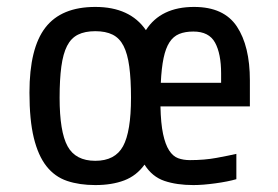

<svg xmlns="http://www.w3.org/2000/svg" viewBox="-20 -527 801 554"><path d="M443 -220Q444 -171 450.5 -140.5Q457 -110 468 -93Q479 -76 494 -70.5Q509 -65 528 -65Q570 -65 605 -71.5Q640 -78 662 -83V-10Q638 -3 601.5 2Q565 7 538 7Q490 7 454.5 -5Q419 -17 397 -52Q374 -20 338.5 -6.5Q303 7 255 7Q209 7 173.5 -5Q138 -17 114 -47.5Q90 -78 77.5 -129.5Q65 -181 65 -260Q65 -388 111 -447.5Q157 -507 255 -507Q355 -507 401 -440Q444 -507 540 -507Q626 -507 663.5 -450.5Q701 -394 701 -295V-220ZM538 -436Q514 -436 497 -429Q480 -422 469 -405Q458 -388 452 -359.5Q446 -331 444 -288H618V-315Q618 -372 600.5 -404Q583 -436 538 -436ZM358 -245Q358 -298 353 -335Q348 -372 336.5 -394.5Q325 -417 305 -427Q285 -437 255 -437Q225 -437 205 -427Q185 -417 173.5 -394.5Q162 -372 157 -335Q152 -298 152 -245Q152 -147 175 -105Q198 -63 255 -63Q312 -63 335 -105Q358 -147 358 -245Z"/></svg>

Font: Share
Style: Regular
Weight: 400
Designer: Ralph du Carrois
Version: Version 1.001